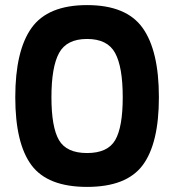

<svg xmlns="http://www.w3.org/2000/svg" viewBox="-20 -722 684 754"><path d="M462 -340Q462 -459 432 -514Q402 -569 322 -569Q242 -569 212 -514Q182 -459 182 -340Q182 -223 211.5 -172Q241 -121 322 -121Q403 -121 432.5 -172Q462 -223 462 -340ZM40 -340Q40 -523 104 -612.5Q168 -702 322 -702Q476 -702 540 -612.5Q604 -523 604 -340Q604 -159 540.5 -73.5Q477 12 322 12Q167 12 103.5 -73.5Q40 -159 40 -340Z"/></svg>

Font: TitilliumText22L Xb
Style: Bold
Weight: 400
Designer: Campivisivi
Foundry: Campivisivi
Version: 1.000